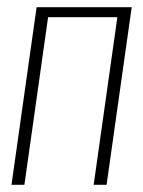

<svg xmlns="http://www.w3.org/2000/svg" viewBox="-20 -515 399 535"><path d="M12 0 82 -495H347L277 0H241L307 -467H114L48 0Z"/></svg>

Font: Alumni Sans ExtraLight
Style: Italic
Weight: 250
Italic angle: -8°
Version: Version 1.016